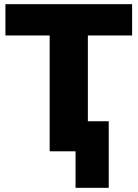

<svg xmlns="http://www.w3.org/2000/svg" viewBox="-20 -725 659 920"><path d="M342 175V0H218V-555H6V-705H613V-555H401V-144H501V175Z"/></svg>

Font: Nunito Sans 12pt Black
Style: Regular
Weight: 900
Designer: Vernon Adams
Foundry: Vernon Adams
Version: Version 3.101;gftools[0.9.27]